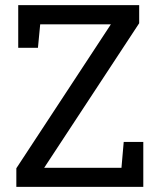

<svg xmlns="http://www.w3.org/2000/svg" viewBox="-20 -731 624 751"><path d="M43.9 0V-72.8L413.6 -635.7H137.2L128.4 -543.9H51.3V-710.9H524.4V-640.1L152.8 -74.7H455.1L463.9 -175.8H540.5V0Z"/></svg>

Font: Roboto Slab
Style: Regular
Weight: 400
Designer: Google
Version: Version 2.000; ttfautohint (v1.8.1.43-b0c9)